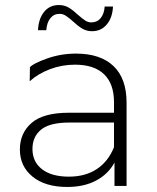

<svg xmlns="http://www.w3.org/2000/svg" viewBox="-20 -739 623 763"><path d="M282 -526Q379 -526 431 -476.5Q483 -427 483 -331V0H435V-93Q410 -47 362 -21.5Q314 4 247 4Q160 4 109.5 -37Q59 -78 59 -145Q59 -210 105.5 -250.5Q152 -291 254 -291H433V-333Q433 -406 393.5 -444Q354 -482 278 -482Q226 -482 178.5 -464Q131 -446 98 -416L99 -472Q112 -487 167 -506.5Q222 -526 282 -526ZM254 -37Q319 -37 364.5 -67Q410 -97 433 -154V-252H255Q178 -252 143.5 -224Q109 -196 109 -147Q109 -96 147 -66.5Q185 -37 254 -37ZM346 -615Q324 -615 306.5 -625.5Q289 -636 270 -654Q253 -669 241.5 -676.5Q230 -684 217 -684Q194 -684 180 -666.5Q166 -649 164 -619H131Q133 -664 155 -691.5Q177 -719 214 -719Q236 -719 253.5 -708.5Q271 -698 290 -680Q307 -665 318.5 -657.5Q330 -650 343 -650Q366 -650 380 -667Q394 -684 396 -713H429Q427 -669 404.5 -642Q382 -615 346 -615Z"/></svg>

Font: Hilab Light
Style: Regular
Weight: 300
Designer: Cristianderson Lima
Foundry: Cristianderson
Version: Version 1.0